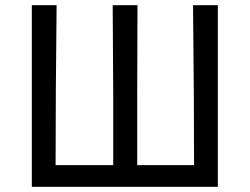

<svg xmlns="http://www.w3.org/2000/svg" viewBox="-20 -716 957 736"><path d="M102 0V-696H197L194 -360L193 -40L151 -83H457L414 -40V-354L412 -696H507L506 -353V-40L463 -83H767L724 -40L723 -357L720 -696H815V0Z"/></svg>

Font: Ruda Medium
Style: Regular
Weight: 500
Version: Version 2.001